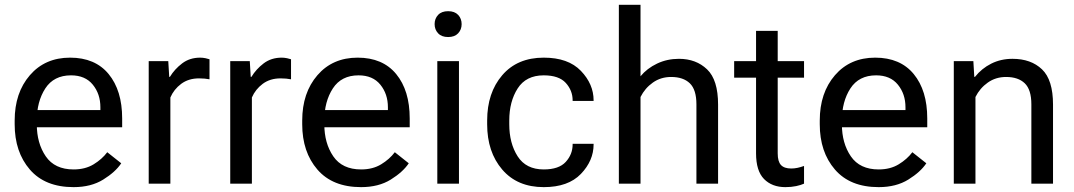

<svg xmlns="http://www.w3.org/2000/svg" viewBox="-20 -770 4502 805"><path d="M41.5 -249V-264.6Q41.5 -380.9 105.2 -454.6Q168.9 -528.3 273.9 -528.3Q378.9 -528.3 435.5 -459.5Q492.2 -390.6 492.2 -273.4V-236.3H97.2V-308.6H400.9V-320.3Q400.9 -376 369.1 -415Q337.4 -454.1 277.8 -454.1Q205.6 -454.1 169.9 -399.2Q134.3 -344.2 134.3 -264.6V-249Q134.3 -169.4 171.9 -114.5Q209.5 -59.6 288.6 -59.6Q337.4 -59.6 372.6 -81.1Q407.7 -102.5 429.7 -131.8L488.3 -85.4Q463.9 -48.8 412.8 -17.1Q361.8 14.6 288.6 14.6Q168.9 14.6 105.2 -59.1Q41.5 -132.8 41.5 -249Z M603.5 0V-513.7H685.5L689.5 -447.8H692.4Q711.9 -480 743.7 -504.2Q775.4 -528.3 819.3 -528.3Q830.1 -528.3 841.8 -525.9Q853.5 -523.4 858.4 -521.5V-437.5Q848.6 -439.5 837.9 -440.4Q827.1 -441.4 814.5 -441.4Q770.5 -441.4 739.7 -418.5Q709 -395.5 694.3 -361.3V0Z M945.3 0V-513.7H1027.3L1031.2 -447.8H1034.2Q1053.7 -480 1085.4 -504.2Q1117.2 -528.3 1161.1 -528.3Q1171.9 -528.3 1183.6 -525.9Q1195.3 -523.4 1200.2 -521.5V-437.5Q1190.4 -439.5 1179.7 -440.4Q1168.9 -441.4 1156.2 -441.4Q1112.3 -441.4 1081.5 -418.5Q1050.8 -395.5 1036.1 -361.3V0Z M1247.1 -249V-264.6Q1247.1 -380.9 1310.8 -454.6Q1374.5 -528.3 1479.5 -528.3Q1584.5 -528.3 1641.1 -459.5Q1697.8 -390.6 1697.8 -273.4V-236.3H1302.7V-308.6H1606.4V-320.3Q1606.4 -376 1574.7 -415Q1543 -454.1 1483.4 -454.1Q1411.1 -454.1 1375.5 -399.2Q1339.8 -344.2 1339.8 -264.6V-249Q1339.8 -169.4 1377.4 -114.5Q1415 -59.6 1494.1 -59.6Q1543 -59.6 1578.1 -81.1Q1613.3 -102.5 1635.3 -131.8L1693.8 -85.4Q1669.4 -48.8 1618.4 -17.1Q1567.4 14.6 1494.1 14.6Q1374.5 14.6 1310.8 -59.1Q1247.1 -132.8 1247.1 -249Z M1813.5 0V-513.7H1904.3V0ZM1802.2 -668.9Q1802.2 -691.9 1816.9 -707.5Q1831.5 -723.1 1858.9 -723.1Q1886.2 -723.1 1900.9 -707.5Q1915.5 -691.9 1915.5 -668.9Q1915.5 -646 1900.9 -630.4Q1886.2 -614.7 1858.9 -614.7Q1831.5 -614.7 1816.9 -630.4Q1802.2 -646 1802.2 -668.9Z M2022.5 -249V-264.6Q2022.5 -380.9 2085.7 -454.6Q2148.9 -528.3 2259.8 -528.3Q2362.3 -528.3 2415.5 -472.9Q2468.8 -417.5 2468.8 -349.1V-346.7H2380.9V-349.1Q2380.9 -390.6 2352.1 -422.4Q2323.2 -454.1 2259.8 -454.1Q2185.5 -454.1 2150.4 -399.2Q2115.2 -344.2 2115.2 -264.6V-249Q2115.2 -169.4 2150.4 -114.5Q2185.5 -59.6 2259.8 -59.6Q2323.2 -59.6 2352.1 -91.3Q2380.9 -123 2380.9 -164.6V-167H2468.8V-164.6Q2468.8 -96.2 2415.5 -40.8Q2362.3 14.6 2259.8 14.6Q2148.9 14.6 2085.7 -59.1Q2022.5 -132.8 2022.5 -249Z M2574.7 0V-750H2665.5V-450.2Q2692.9 -483.4 2734.9 -503.4Q2776.9 -523.4 2826.7 -523.4Q2898.4 -523.4 2944.6 -479.2Q2990.7 -435.1 2990.7 -331.5V0H2899.9V-332.5Q2899.9 -394 2872.3 -420.7Q2844.7 -447.3 2793.9 -447.3Q2750.5 -447.3 2717.3 -423.8Q2684.1 -400.4 2665.5 -363.3V0Z M3058.1 -444.3V-513.7H3351.1V-444.3ZM3149.9 -127V-471.7V-486.3V-640.6H3240.7V-127Q3240.7 -92.8 3254.4 -78.1Q3268.1 -63.5 3297.4 -63.5Q3311 -63.5 3324.2 -66.4Q3337.4 -69.3 3351.1 -74.2V0Q3338.4 5.9 3317.9 10.3Q3297.4 14.6 3272.9 14.6Q3216.8 14.6 3183.3 -19.5Q3149.9 -53.7 3149.9 -127Z M3417 -249V-264.6Q3417 -380.9 3480.7 -454.6Q3544.4 -528.3 3649.4 -528.3Q3754.4 -528.3 3811 -459.5Q3867.7 -390.6 3867.7 -273.4V-236.3H3472.7V-308.6H3776.4V-320.3Q3776.4 -376 3744.6 -415Q3712.9 -454.1 3653.3 -454.1Q3581.1 -454.1 3545.4 -399.2Q3509.8 -344.2 3509.8 -264.6V-249Q3509.8 -169.4 3547.4 -114.5Q3585 -59.6 3664.1 -59.6Q3712.9 -59.6 3748 -81.1Q3783.2 -102.5 3805.2 -131.8L3863.8 -85.4Q3839.4 -48.8 3788.3 -17.1Q3737.3 14.6 3664.1 14.6Q3544.4 14.6 3480.7 -59.1Q3417 -132.8 3417 -249Z M3979 0V-513.7H4061L4064.9 -447.8H4067.9Q4095.7 -482.9 4136 -503.2Q4176.3 -523.4 4225.1 -523.4Q4302.7 -523.4 4348.9 -479.2Q4395 -435.1 4395 -331.5V0H4304.2V-332.5Q4304.2 -394 4276.6 -420.7Q4249 -447.3 4198.2 -447.3Q4154.8 -447.3 4121.6 -423.8Q4088.4 -400.4 4069.8 -363.3V0Z"/></svg>

Font: RobotoFlex
Style: Regular
Weight: 400
Designer: Berlow after Robertson
Foundry: Google
Version: Version 2.136